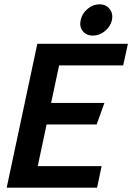

<svg xmlns="http://www.w3.org/2000/svg" viewBox="-20 -870 613 890"><path d="M153 -667H573L551 -567H254L217 -393H464L428 -293H196L155 -100H451L430 0H11ZM411 -705Q380 -705 363.5 -726Q347 -747 354 -777Q360 -807 385.5 -828.5Q411 -850 441 -850Q471 -850 488 -828.5Q505 -807 499 -777Q492 -747 466.5 -726Q441 -705 411 -705Z"/></svg>

Font: Epunda Sans SemiBold
Style: Italic
Weight: 600
Italic angle: -12.0243°
Designer: Simon Atzbach
Foundry: typofactur
Version: Version 2.204; ttfautohint (v1.8.4.7-5d5b)